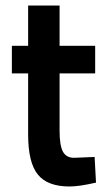

<svg xmlns="http://www.w3.org/2000/svg" viewBox="-20 -664 394 696"><path d="M325 -398H196V-189Q196 -137 208 -114.5Q220 -92 248 -92L323 -95L328 -2Q267 12 232 12Q152 12 117 -31.5Q82 -75 82 -176V-398H23V-498H82V-644H196V-498H325Z"/></svg>

Font: TypoPRO Titillium Maps
Style: 800 wt
Weight: 800
Designer: Campivisivi
Foundry: Accademia di Belle Arti di Urbino and students of MA course of Visual design
Version: Version 001.001